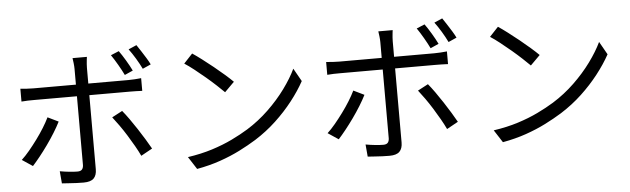

<svg xmlns="http://www.w3.org/2000/svg" viewBox="-52 -1013 4103 1251"><g transform="rotate(-5 2000.0 -388.0)"><path d="M752 -790Q771 -764 794 -725.5Q817 -687 832 -656L778 -632Q763 -663 741 -701Q719 -739 699 -768ZM870 -819Q883 -800 898.5 -776Q914 -752 928.5 -728.5Q943 -705 952 -686L898 -662Q882 -695 860 -731.5Q838 -768 817 -796ZM542 -771Q541 -764 539.5 -751Q538 -738 537 -724Q536 -710 536 -699Q536 -673 536 -639Q536 -605 536 -572Q536 -539 536 -514Q536 -494 536 -456Q536 -418 536 -370Q536 -322 536 -271.5Q536 -221 536 -174Q536 -127 536 -91Q536 -55 536 -37Q536 3 516 23Q496 43 450 43Q429 43 403.5 42Q378 41 353 39Q328 37 308 36L301 -44Q334 -38 365 -35Q396 -32 416 -32Q436 -32 445 -41.5Q454 -51 455 -70Q455 -84 455 -118.5Q455 -153 455 -198.5Q455 -244 455 -294.5Q455 -345 455 -390.5Q455 -436 455 -469Q455 -502 455 -514Q455 -531 455 -565Q455 -599 455 -636.5Q455 -674 455 -700Q455 -716 452.5 -738Q450 -760 448 -771ZM92 -602Q113 -600 133 -598.5Q153 -597 177 -597Q189 -597 226 -597Q263 -597 315.5 -597Q368 -597 428 -597Q488 -597 548.5 -597Q609 -597 661.5 -597Q714 -597 750.5 -597Q787 -597 800 -597Q818 -597 840.5 -598.5Q863 -600 882 -602V-519Q862 -520 840.5 -520.5Q819 -521 801 -521Q788 -521 751.5 -521Q715 -521 662.5 -521Q610 -521 550 -521Q490 -521 430 -521Q370 -521 317 -521Q264 -521 227.5 -521Q191 -521 177 -521Q155 -521 133.5 -520.5Q112 -520 92 -518ZM322 -367Q306 -335 282.5 -297Q259 -259 231.5 -220.5Q204 -182 177.5 -149Q151 -116 130 -93L61 -139Q86 -162 113 -194.5Q140 -227 166.5 -263Q193 -299 215 -334.5Q237 -370 252 -401ZM740 -400Q760 -376 783.5 -343Q807 -310 831.5 -272.5Q856 -235 877 -200.5Q898 -166 913 -139L839 -98Q825 -128 804.5 -164Q784 -200 761 -237Q738 -274 714.5 -307Q691 -340 672 -364Z M1227 -733Q1254 -715 1289 -688.5Q1324 -662 1360.5 -632.5Q1397 -603 1429 -575Q1461 -547 1482 -526L1419 -463Q1400 -482 1370 -510Q1340 -538 1304 -568.5Q1268 -599 1233 -626.5Q1198 -654 1170 -672ZM1141 -63Q1229 -76 1301.5 -99Q1374 -122 1434 -151Q1494 -180 1541 -209Q1618 -257 1683 -319.5Q1748 -382 1797 -449Q1846 -516 1875 -577L1923 -492Q1889 -430 1839 -366Q1789 -302 1726 -243Q1663 -184 1587 -136Q1537 -105 1477.5 -75Q1418 -45 1347.5 -20.5Q1277 4 1194 19Z M2752 -790Q2771 -764 2794 -725.5Q2817 -687 2832 -656L2778 -632Q2763 -663 2741 -701Q2719 -739 2699 -768ZM2870 -819Q2883 -800 2898.5 -776Q2914 -752 2928.5 -728.5Q2943 -705 2952 -686L2898 -662Q2882 -695 2860 -731.5Q2838 -768 2817 -796ZM2542 -771Q2541 -764 2539.5 -751Q2538 -738 2537 -724Q2536 -710 2536 -699Q2536 -673 2536 -639Q2536 -605 2536 -572Q2536 -539 2536 -514Q2536 -494 2536 -456Q2536 -418 2536 -370Q2536 -322 2536 -271.5Q2536 -221 2536 -174Q2536 -127 2536 -91Q2536 -55 2536 -37Q2536 3 2516 23Q2496 43 2450 43Q2429 43 2403.5 42Q2378 41 2353 39Q2328 37 2308 36L2301 -44Q2334 -38 2365 -35Q2396 -32 2416 -32Q2436 -32 2445 -41.5Q2454 -51 2455 -70Q2455 -84 2455 -118.5Q2455 -153 2455 -198.5Q2455 -244 2455 -294.5Q2455 -345 2455 -390.5Q2455 -436 2455 -469Q2455 -502 2455 -514Q2455 -531 2455 -565Q2455 -599 2455 -636.5Q2455 -674 2455 -700Q2455 -716 2452.5 -738Q2450 -760 2448 -771ZM2092 -602Q2113 -600 2133 -598.5Q2153 -597 2177 -597Q2189 -597 2226 -597Q2263 -597 2315.5 -597Q2368 -597 2428 -597Q2488 -597 2548.5 -597Q2609 -597 2661.5 -597Q2714 -597 2750.5 -597Q2787 -597 2800 -597Q2818 -597 2840.5 -598.5Q2863 -600 2882 -602V-519Q2862 -520 2840.5 -520.5Q2819 -521 2801 -521Q2788 -521 2751.5 -521Q2715 -521 2662.5 -521Q2610 -521 2550 -521Q2490 -521 2430 -521Q2370 -521 2317 -521Q2264 -521 2227.5 -521Q2191 -521 2177 -521Q2155 -521 2133.5 -520.5Q2112 -520 2092 -518ZM2322 -367Q2306 -335 2282.5 -297Q2259 -259 2231.5 -220.5Q2204 -182 2177.5 -149Q2151 -116 2130 -93L2061 -139Q2086 -162 2113 -194.5Q2140 -227 2166.5 -263Q2193 -299 2215 -334.5Q2237 -370 2252 -401ZM2740 -400Q2760 -376 2783.5 -343Q2807 -310 2831.5 -272.5Q2856 -235 2877 -200.5Q2898 -166 2913 -139L2839 -98Q2825 -128 2804.5 -164Q2784 -200 2761 -237Q2738 -274 2714.5 -307Q2691 -340 2672 -364Z M3227 -733Q3254 -715 3289 -688.5Q3324 -662 3360.5 -632.5Q3397 -603 3429 -575Q3461 -547 3482 -526L3419 -463Q3400 -482 3370 -510Q3340 -538 3304 -568.5Q3268 -599 3233 -626.5Q3198 -654 3170 -672ZM3141 -63Q3229 -76 3301.5 -99Q3374 -122 3434 -151Q3494 -180 3541 -209Q3618 -257 3683 -319.5Q3748 -382 3797 -449Q3846 -516 3875 -577L3923 -492Q3889 -430 3839 -366Q3789 -302 3726 -243Q3663 -184 3587 -136Q3537 -105 3477.5 -75Q3418 -45 3347.5 -20.5Q3277 4 3194 19Z"/></g></svg>

Font: Noto Sans JP Thin
Style: Regular
Weight: 400
Version: Version 2.004-H2;hotconv 1.0.118;makeotfexe 2.5.65603